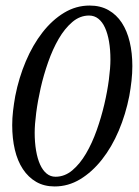

<svg xmlns="http://www.w3.org/2000/svg" viewBox="-20 -669 500 692"><path d="M301 -613Q320 -613 334.5 -601.5Q349 -590 358.5 -569Q368 -548 373 -519Q378 -490 378 -454Q378 -425 372.5 -382.5Q367 -340 356 -293Q345 -246 328.5 -199.5Q312 -153 290 -115.5Q268 -78 240.5 -55Q213 -32 180 -32Q162 -32 148 -43.5Q134 -55 124.5 -76Q115 -97 110 -126.5Q105 -156 105 -191Q105 -220 110.5 -262.5Q116 -305 126.5 -351.5Q137 -398 153.5 -445Q170 -492 191.5 -529Q213 -566 240.5 -589.5Q268 -613 301 -613ZM303 -649Q254 -649 211 -623Q168 -597 133 -552Q98 -507 73 -448Q48 -389 35 -323Q30 -295 27 -269Q24 -243 24 -218Q24 -170 33.5 -129.5Q43 -89 62.5 -59.5Q82 -30 110.5 -13.5Q139 3 177 3Q226 3 269 -23Q312 -49 347.5 -94Q383 -139 408 -198Q433 -257 446 -323Q451 -351 454 -378Q457 -405 457 -431Q457 -478 447.5 -518Q438 -558 419 -587Q400 -616 371 -632.5Q342 -649 303 -649Z"/></svg>

Font: Vermiglione
Style: Italic
Weight: 400
Italic angle: -11°
Version: Version 1.105